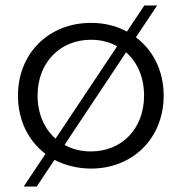

<svg xmlns="http://www.w3.org/2000/svg" viewBox="-20 -614 667 705"><path d="M557 -594H510L446 -498C408 -519 363 -530 314 -530C160 -530 46 -419 46 -263C46 -172 84 -97 147 -49L67 71H115L180 -27C219 -7 265 5 314 5C468 5 581 -107 581 -263C581 -354 542 -430 479 -477ZM118 -263C118 -386 202 -468 314 -468C350 -468 382 -460 410 -444L184 -105C143 -141 118 -196 118 -263ZM314 -58C278 -58 245 -66 217 -82L443 -422C484 -386 509 -331 509 -263C509 -140 426 -58 314 -58Z"/></svg>

Font: Talent
Style: Regular
Weight: 400
Designer: Mike Powis
Version: Version 1.001;hotconv 1.0.109;makeotfexe 2.5.65596